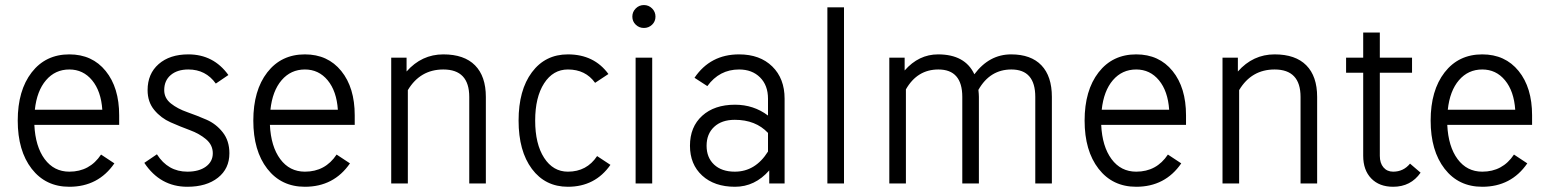

<svg xmlns="http://www.w3.org/2000/svg" viewBox="-20 -712 6019 745"><path d="M249 12.7Q157.2 12.7 103 -57.1Q48.8 -127 48.8 -244.1Q48.8 -361.3 103 -431.2Q157.2 -501 249 -501Q337.9 -501 390.1 -436.5Q442.4 -372.1 442.4 -264.6V-227.5H113.3Q117.2 -143.6 153.3 -94.7Q189.5 -45.9 249 -45.9Q328.1 -45.9 372.1 -112.3L423.8 -78.1Q361.3 12.7 249 12.7ZM249 -442.4Q194.3 -442.4 158.7 -400.9Q123 -359.4 115.2 -286.1H377Q372.1 -358.4 337.4 -400.4Q302.7 -442.4 249 -442.4Z M552.7 -362.3Q552.7 -425.8 595.7 -463.4Q638.7 -501 710.9 -501Q808.6 -501 866.2 -420.9L817.4 -387.7Q778.3 -442.4 710.9 -442.4Q668 -442.4 642.6 -420.9Q617.2 -399.4 617.2 -362.3Q617.2 -331.1 643.1 -310.5Q668.9 -290 706.5 -276.9Q744.1 -263.7 781.2 -247.6Q818.4 -231.4 844.2 -198.7Q870.1 -166 870.1 -117.2Q870.1 -57.6 825.7 -22.5Q781.2 12.7 707 12.7Q601.6 12.7 540 -80.1L588.9 -113.3Q631.8 -45.9 707 -45.9Q752 -45.9 778.8 -65.4Q805.7 -85 805.7 -117.2Q805.7 -149.4 779.8 -171.4Q753.9 -193.4 716.8 -207Q679.7 -220.7 642.1 -237.3Q604.5 -253.9 578.6 -285.2Q552.7 -316.4 552.7 -362.3Z M1163.1 12.7Q1071.3 12.7 1017.1 -57.1Q962.9 -127 962.9 -244.1Q962.9 -361.3 1017.1 -431.2Q1071.3 -501 1163.1 -501Q1252 -501 1304.2 -436.5Q1356.4 -372.1 1356.4 -264.6V-227.5H1027.3Q1031.2 -143.6 1067.4 -94.7Q1103.5 -45.9 1163.1 -45.9Q1242.2 -45.9 1286.1 -112.3L1337.9 -78.1Q1275.4 12.7 1163.1 12.7ZM1163.1 -442.4Q1108.4 -442.4 1072.8 -400.9Q1037.1 -359.4 1029.3 -286.1H1291Q1286.1 -358.4 1251.5 -400.4Q1216.8 -442.4 1163.1 -442.4Z M1865.2 0H1800.8V-335.9Q1800.8 -442.4 1700.2 -442.4Q1610.4 -442.4 1562.5 -362.3V0H1498V-488.3H1557.6V-434.6Q1616.2 -501 1700.2 -501Q1781.2 -501 1823.2 -458.5Q1865.2 -416 1865.2 -335.9Z M2348.6 -72.3Q2289.1 12.7 2183.6 12.7Q2095.7 12.7 2043.9 -56.6Q1992.2 -126 1992.2 -244.1Q1992.2 -362.3 2043.9 -431.6Q2095.7 -501 2183.6 -501Q2285.2 -501 2340.8 -424.8L2289.1 -390.6Q2252 -442.4 2183.6 -442.4Q2126 -442.4 2091.3 -388.7Q2056.6 -335 2056.6 -244.1Q2056.6 -153.3 2091.3 -99.6Q2126 -45.9 2183.6 -45.9Q2256.8 -45.9 2296.9 -106.4Z M2510.7 0H2446.3V-488.3H2510.7ZM2446.8 -616.2Q2433.6 -628.9 2433.6 -647.5Q2433.6 -666 2446.8 -679.2Q2460 -692.4 2478.5 -692.4Q2497.1 -692.4 2510.3 -679.2Q2523.4 -666 2523.4 -647.5Q2523.4 -628.9 2510.3 -616.2Q2497.1 -603.5 2478.5 -603.5Q2460 -603.5 2446.8 -616.2Z M2964.8 -50.8Q2909.2 12.7 2832 12.7Q2752 12.7 2704.6 -30.8Q2657.2 -74.2 2657.2 -146.5Q2657.2 -219.7 2704.6 -262.7Q2752 -305.7 2832 -305.7Q2904.3 -305.7 2960 -263.7V-329.1Q2960 -380.9 2929.2 -411.6Q2898.4 -442.4 2847.7 -442.4Q2771.5 -442.4 2724.6 -377.9L2674.8 -410.2Q2736.3 -501 2847.7 -501Q2928.7 -501 2976.6 -454.1Q3024.4 -407.2 3024.4 -329.1V0H2964.8ZM2831.1 -45.9Q2911.1 -45.9 2960 -124V-196.3Q2912.1 -247.1 2831.1 -247.1Q2780.3 -247.1 2751 -219.7Q2721.7 -192.4 2721.7 -146.5Q2721.7 -100.6 2751 -73.2Q2780.3 -45.9 2831.1 -45.9Z M3254.9 0H3190.4V-683.6H3254.9Z M3778.3 0H3713.9V-335.9Q3713.9 -442.4 3621.1 -442.4Q3539.1 -442.4 3495.1 -365.2V0H3430.7V-488.3H3490.2V-438.5Q3544.9 -501 3620.1 -501Q3724.6 -501 3760.7 -423.8Q3818.4 -501 3903.3 -501Q3980.5 -501 4021 -458.5Q4061.5 -416 4061.5 -335.9V0H3997.1V-335.9Q3997.1 -442.4 3904.3 -442.4Q3821.3 -442.4 3776.4 -363.3Q3778.3 -345.7 3778.3 -335.9Z M4388.7 12.7Q4296.9 12.7 4242.7 -57.1Q4188.5 -127 4188.5 -244.1Q4188.5 -361.3 4242.7 -431.2Q4296.9 -501 4388.7 -501Q4477.5 -501 4529.8 -436.5Q4582 -372.1 4582 -264.6V-227.5H4252.9Q4256.8 -143.6 4293 -94.7Q4329.1 -45.9 4388.7 -45.9Q4467.8 -45.9 4511.7 -112.3L4563.5 -78.1Q4501 12.7 4388.7 12.7ZM4388.7 -442.4Q4334 -442.4 4298.3 -400.9Q4262.7 -359.4 4254.9 -286.1H4516.6Q4511.7 -358.4 4477.1 -400.4Q4442.4 -442.4 4388.7 -442.4Z M5090.8 0H5026.4V-335.9Q5026.4 -442.4 4925.8 -442.4Q4835.9 -442.4 4788.1 -362.3V0H4723.6V-488.3H4783.2V-434.6Q4841.8 -501 4925.8 -501Q5006.8 -501 5048.8 -458.5Q5090.8 -416 5090.8 -335.9Z M5203.1 -488.3H5269.5V-585.9H5334V-488.3H5459V-429.7H5334V-107.4Q5334 -79.1 5348.1 -62.5Q5362.3 -45.9 5385.7 -45.9Q5425.8 -45.9 5451.2 -77.1L5492.2 -42Q5454.1 12.7 5385.7 12.7Q5332 12.7 5300.8 -19.5Q5269.5 -51.8 5269.5 -107.4V-429.7H5203.1Z M5731.4 12.7Q5639.6 12.7 5585.4 -57.1Q5531.2 -127 5531.2 -244.1Q5531.2 -361.3 5585.4 -431.2Q5639.6 -501 5731.4 -501Q5820.3 -501 5872.6 -436.5Q5924.8 -372.1 5924.8 -264.6V-227.5H5595.7Q5599.6 -143.6 5635.7 -94.7Q5671.9 -45.9 5731.4 -45.9Q5810.5 -45.9 5854.5 -112.3L5906.2 -78.1Q5843.8 12.7 5731.4 12.7ZM5731.4 -442.4Q5676.8 -442.4 5641.1 -400.9Q5605.5 -359.4 5597.7 -286.1H5859.4Q5854.5 -358.4 5819.8 -400.4Q5785.2 -442.4 5731.4 -442.4Z"/></svg>

Font: Lohit Devanagari
Style: Regular
Weight: 400
Version: 2.95.4